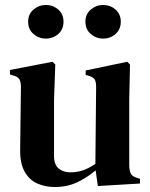

<svg xmlns="http://www.w3.org/2000/svg" viewBox="-20 -737 602 771"><path d="M200 14Q161 14 129 -0.5Q97 -15 78.5 -48.5Q60 -82 61 -137L64 -388Q64 -410 57 -420Q50 -430 32 -434L20 -438V-456L191 -489L202 -478L197 -337V-110Q197 -76 215.5 -60.5Q234 -45 262 -45Q291 -45 314.5 -53.5Q338 -62 363 -79L366 -387Q366 -410 359.5 -419Q353 -428 335 -433L324 -436V-454L491 -489L502 -478L499 -337V-75Q499 -54 504.5 -41.5Q510 -29 529 -23L542 -19V0L373 10L364 -53Q330 -24 290 -5Q250 14 200 14ZM394 -582Q366 -582 344.5 -600.5Q323 -619 323 -650Q323 -680 344.5 -698.5Q366 -717 394 -717Q423 -717 444 -698.5Q465 -680 465 -650Q465 -619 444 -600.5Q423 -582 394 -582ZM164 -582Q136 -582 114.5 -600.5Q93 -619 93 -650Q93 -680 114.5 -698.5Q136 -717 164 -717Q193 -717 214 -698.5Q235 -680 235 -650Q235 -619 214 -600.5Q193 -582 164 -582Z"/></svg>

Font: DeepMind Serif Text
Style: Regular
Weight: 400
Designer: Frank Grießhammer / Modifications: Colophon Foundry
Foundry: Colophon Foundry
Version: Version 5.003; ttfautohint (v1.8.2)